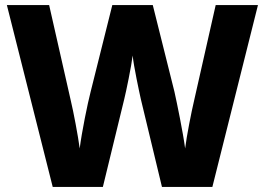

<svg xmlns="http://www.w3.org/2000/svg" viewBox="-20 -734 1040 754"><path d="M993 -714H827L742 -338C732 -296 713 -200 707 -151C699 -213 675 -329 665 -374L580 -714H421L336 -374C324 -328 301 -215 293 -151C287 -198 268 -298 258 -339L173 -714H7L187 0H384L468 -345C475 -373 496 -474 501 -516C505 -474 527 -372 533 -345L616 0H814Z"/></svg>

Font: Noto Sans Telugu ExtraBold
Style: Regular
Weight: 800
Designer: Jelle Bosma - Monotype Design Team
Foundry: Monotype Imaging Inc.
Version: Version 2.005